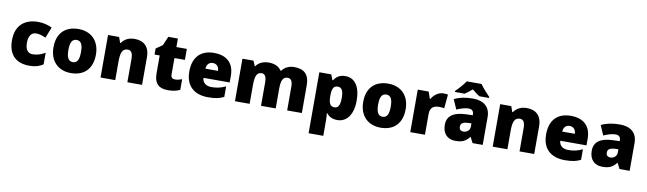

<svg xmlns="http://www.w3.org/2000/svg" viewBox="-48 -1492 8284 2459"><g transform="rotate(10 4093.5 -263.0)"><path d="M318 10C394 10 449 -9 495 -39V-191C446 -160 389 -142 334 -142C276 -142 236 -179 236 -275C236 -368 275 -413 333 -413C375 -413 412 -400 458 -380L514 -521C462 -547 401 -563 333 -563C166 -563 42 -475 42 -274C42 -77 150 10 318 10Z M1133 -278C1133 -461 1018 -563 859 -563C686 -563 581 -461 581 -278C581 -93 696 10 856 10C1028 10 1133 -93 1133 -278ZM775 -278C775 -372 799 -421 857 -421C917 -421 939 -372 939 -278C939 -183 917 -132 858 -132C798 -132 775 -183 775 -278Z M1588 -563C1510 -563 1454 -532 1419 -480H1412L1386 -553H1242V0H1433V-242C1433 -352 1452 -413 1524 -413C1571 -413 1591 -375 1591 -302V0H1782V-360C1782 -502 1702 -563 1588 -563Z M2183 -141C2150 -141 2131 -159 2131 -195V-410H2267V-553H2131V-664H2006L1957 -548L1872 -488V-410H1939V-182C1939 -32 2012 10 2120 10C2192 10 2233 -3 2275 -21V-160C2244 -149 2217 -141 2183 -141Z M2621 -563C2458 -563 2348 -472 2348 -273C2348 -76 2472 10 2639 10C2735 10 2793 -3 2846 -31V-168C2785 -139 2731 -126 2662 -126C2584 -126 2544 -167 2541 -225H2882V-310C2882 -479 2782 -563 2621 -563ZM2628 -433C2680 -433 2708 -394 2709 -345H2545C2550 -406 2583 -433 2628 -433Z M3665 -563C3596 -563 3539 -535 3504 -486H3498C3465 -534 3414 -563 3333 -563C3251 -563 3196 -530 3167 -485H3162L3134 -553H2990V0H3181V-242C3181 -352 3199 -413 3265 -413C3308 -413 3329 -381 3329 -301V0H3520V-258C3520 -357 3540 -413 3602 -413C3646 -413 3669 -385 3669 -301V0H3860V-360C3860 -502 3791 -563 3665 -563Z M4328 -563C4251 -563 4208 -526 4181 -483H4172L4145 -553H3990V240H4181V38C4181 -1 4178 -29 4175 -54H4181C4205 -24 4244 10 4322 10C4438 10 4524 -89 4524 -278C4524 -462 4450 -563 4328 -563ZM4256 -413C4304 -413 4330 -377 4330 -280C4330 -182 4305 -144 4257 -144C4198 -144 4181 -191 4181 -279V-294C4183 -373 4200 -413 4256 -413Z M5161 -278C5161 -461 5046 -563 4887 -563C4714 -563 4609 -461 4609 -278C4609 -93 4724 10 4884 10C5056 10 5161 -93 5161 -278ZM4803 -278C4803 -372 4827 -421 4885 -421C4945 -421 4967 -372 4967 -278C4967 -183 4945 -132 4886 -132C4826 -132 4803 -183 4803 -278Z M5604 -563C5541 -563 5481 -519 5451 -465H5442L5412 -553H5270V0H5461V-272C5461 -372 5532 -383 5580 -383C5615 -383 5632 -380 5645 -377L5662 -557C5651 -559 5625 -563 5604 -563Z M6062 -766H5870C5840 -720 5782 -656 5744 -620V-606H5870C5905 -628 5930 -649 5965 -679C6000 -649 6028 -626 6063 -606H6187V-620C6153 -654 6093 -720 6062 -766ZM5989 -563C5889 -563 5809 -546 5745 -513L5800 -387C5854 -411 5910 -428 5954 -428C5995 -428 6021 -409 6021 -360V-352L5929 -349C5773 -342 5689 -287 5689 -169C5689 -48 5761 10 5857 10C5949 10 5992 -14 6039 -73H6043L6080 0H6212V-363C6212 -491 6129 -563 5989 -563ZM5978 -245 6022 -247V-204C6022 -157 5984 -125 5938 -125C5905 -125 5883 -142 5883 -180C5883 -220 5908 -242 5978 -245Z M6688 -563C6610 -563 6554 -532 6519 -480H6512L6486 -553H6342V0H6533V-242C6533 -352 6552 -413 6624 -413C6671 -413 6691 -375 6691 -302V0H6882V-360C6882 -502 6802 -563 6688 -563Z M7261 -563C7098 -563 6988 -472 6988 -273C6988 -76 7112 10 7279 10C7375 10 7433 -3 7486 -31V-168C7425 -139 7371 -126 7302 -126C7224 -126 7184 -167 7181 -225H7522V-310C7522 -479 7422 -563 7261 -563ZM7268 -433C7320 -433 7348 -394 7349 -345H7185C7190 -406 7223 -433 7268 -433Z M7900 -563C7800 -563 7720 -546 7656 -513L7711 -387C7765 -411 7821 -428 7865 -428C7906 -428 7932 -409 7932 -360V-352L7840 -349C7684 -342 7600 -287 7600 -169C7600 -48 7672 10 7768 10C7860 10 7903 -14 7950 -73H7954L7991 0H8123V-363C8123 -491 8040 -563 7900 -563ZM7889 -245 7933 -247V-204C7933 -157 7895 -125 7849 -125C7816 -125 7794 -142 7794 -180C7794 -220 7819 -242 7889 -245Z"/></g></svg>

Font: Noto Sans Lao UI Blk
Style: Regular
Weight: 900
Designer: Monotype Design Team
Foundry: Monotype Imaging Inc.
Version: Version 2.000